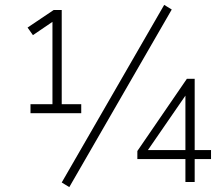

<svg xmlns="http://www.w3.org/2000/svg" viewBox="-20 -746 917 787"><path d="M105 -282V-319H195V-670H215L115 -602L93 -633L200 -705H233V-319H313V-282ZM264 21 233 2 653 -726 684 -707ZM740 0V-94H543V-127L746 -423H778V-131H845V-94H778V0ZM740 -131V-367H749L576 -116V-131Z"/></svg>

Font: Nunito Sans 12pt ExtraLight 12pt ExtraLight
Style: Regular
Weight: 250
Version: Version 3.101;gftools[0.9.27]